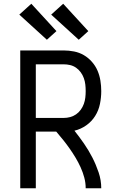

<svg xmlns="http://www.w3.org/2000/svg" viewBox="-20 -1004 640 1024"><path d="M88 0V-735H319Q347 -735 375 -729.5Q403 -724 427 -710Q451 -696 470 -674.5Q489 -653 500 -627.5Q511 -602 515.5 -574Q520 -546 520 -518Q520 -484 513 -449.5Q506 -415 487.5 -385.5Q469 -356 440 -335.5Q411 -315 377 -307Q404 -273 428.5 -237.5Q453 -202 472.5 -164Q492 -126 506 -84.5Q520 -43 520 0H437Q437 -29 429.5 -57Q422 -85 410 -111.5Q398 -138 383 -163Q368 -188 351.5 -211.5Q335 -235 317 -257.5Q299 -280 280 -302H171V0ZM319 -375Q337 -375 354 -379.5Q371 -384 385.5 -394Q400 -404 410.5 -418.5Q421 -433 427 -449.5Q433 -466 435 -483.5Q437 -501 437 -518Q437 -536 435 -553.5Q433 -571 427 -587.5Q421 -604 410.5 -618.5Q400 -633 385.5 -643Q371 -653 354 -657Q337 -661 319 -661H171V-375ZM400 -792 253 -926 317 -984 451 -838ZM230 -792 83 -926 147 -984 281 -838Z"/></svg>

Font: Bmono
Style: Regular
Weight: 400
Monospace: yes
Designer: Belleve Invis
Foundry: Belleve Invis
Version: Version 11.2.2; ttfautohint (v1.8.2)